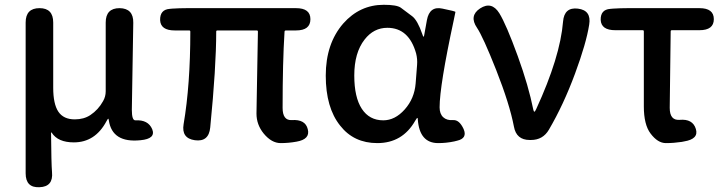

<svg xmlns="http://www.w3.org/2000/svg" viewBox="-20 -584 3027 801"><path d="M145 197Q87 200 87 139V-490Q87 -550 145 -550Q202 -550 202 -490V-218Q202 -150 223.5 -118Q245 -86 292 -86Q330 -86 357 -104Q390 -126 410 -162Q421 -181 421 -203V-490Q421 -550 479 -550Q537 -549 536 -489L530 -126Q530 -81 545 -82Q598 -85 615 -45Q631 -5 566 1Q448 13 434 -82Q433 -89 431.5 -89Q430 -89 424 -78Q377 10 288 10Q222 10 196 -30Q193 -34 193 -29Q194 97 197 134Q203 195 145 197Z M1217 7Q1184 13 1151 13Q1113 13 1080 -27Q1050 -64 1050 -110Q1050 -140 1051 -170L1056 -452Q1056 -457 1051 -457H887Q882 -457 882 -452Q882 -304 857 -52Q851 9 793 1Q736 -7 746 -66Q774 -230 774 -452Q774 -457 769 -457H709Q650 -457 648 -500Q647 -544 688 -547L698 -548Q729 -550 760 -550H1215Q1275 -550 1275 -504Q1275 -457 1215 -457H1173Q1167 -457 1167 -451Q1159 -324 1159 -134Q1159 -81 1197 -83Q1254 -87 1264 -45Q1275 -3 1217 7Z M1554 13Q1456 13 1399 -60Q1339 -135 1339 -268.5Q1339 -402 1412 -486Q1481 -564 1581 -564Q1635 -564 1652 -552Q1676 -534 1700 -516Q1722 -499 1742 -441Q1745 -431 1747 -431Q1749 -431 1750 -439L1761 -500Q1772 -560 1826 -548Q1881 -537 1880 -534Q1879 -529 1873 -500Q1814 -226 1814 -136Q1814 -109 1829 -95Q1844 -81 1870 -83Q1896 -85 1914 -46Q1931 -7 1887 3L1875 6Q1842 13 1808 13Q1730 13 1723 -86Q1723 -92 1721 -92Q1719 -92 1712 -80Q1659 13 1554 13ZM1579 -82Q1628 -82 1668.5 -127.5Q1709 -173 1714 -236L1720 -313Q1722 -337 1716 -361Q1686 -468 1596 -468Q1539 -468 1501 -419Q1458 -364 1458 -269Q1458 -178 1489.5 -130Q1521 -82 1579 -82Z M2190 0Q2134 0 2124 -56Q2106 -150 2050 -292Q1995 -431 1970 -468Q1936 -518 1983 -549Q2031 -580 2063 -529Q2092 -482 2140 -350Q2185 -226 2205 -126Q2207 -118 2209.5 -118Q2212 -118 2217 -129Q2317 -346 2329 -494Q2334 -555 2391 -548Q2448 -541 2438 -481Q2426 -404 2379 -277Q2331 -147 2270 -43Q2245 0 2195 0Z M2824 8Q2791 13 2758 13Q2724 13 2694 -27Q2666 -64 2666 -140V-453Q2666 -458 2661 -458H2547Q2488 -458 2486 -501Q2485 -544 2526 -547L2537 -548Q2568 -550 2599 -550H2898Q2958 -550 2958 -504Q2958 -458 2898 -458H2783Q2778 -458 2778 -453L2774 -134Q2774 -81 2815 -84Q2870 -89 2883 -46Q2896 -4 2834 6Z"/></svg>

Font: Resource Han Rounded JP Medium
Style: Regular
Weight: 500
Designer: Cyano Hao (round all glyphs); Ryoko NISHIZUKA 西塚涼子 (kana, bopomofo & ideographs); Paul D. Hunt (Latin, Greek & Cyrillic)
Foundry: Cyano Hao
Version: 0.990